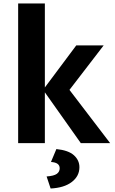

<svg xmlns="http://www.w3.org/2000/svg" viewBox="-20 -820 661 1100"><path d="M84 0ZM443 0 237 -291V0H84V-800H237V-319L417 -560H574L378 -305L611 0ZM247 191Q289 188 305.5 176Q322 164 322 144Q322 111 272 108L303 34Q372 41 403.5 69.5Q435 98 435 138Q435 189 391.5 222.5Q348 256 270 260Z"/></svg>

Font: Martel Sans ExtraBold
Style: Regular
Weight: 800
Designer: Dan Reynolds and Mathieu Réguer
Foundry: Dan Reynolds and Mathieu Réguer
Version: Version 1.002; ttfautohint (v1.1) -l 5 -r 5 -G 72 -x 0 -D la